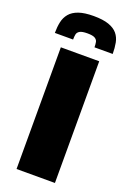

<svg xmlns="http://www.w3.org/2000/svg" viewBox="-170 -962 687 1020"><g transform="rotate(20 174.0 -452.0)"><path d="M66 0V-688H283V0ZM174 -904Q227 -904 259.5 -892.5Q292 -881 309 -860.5Q326 -840 331.5 -811.5Q337 -783 337 -749H234Q234 -766 231.5 -778.5Q229 -791 216.5 -798.5Q204 -806 174 -806Q144 -806 131 -798.5Q118 -791 115.5 -778.5Q113 -766 113 -749H10Q10 -783 16 -811Q22 -839 39.5 -860Q57 -881 89.5 -892.5Q122 -904 174 -904Z"/></g></svg>

Font: Saira SemiExpanded ExtraBold
Style: Regular
Weight: 800
Width: 6
Designer: Hector Gatti with collaboration of the Omnibus-Type team
Foundry: Omnibus-Type
Version: Version 1.101